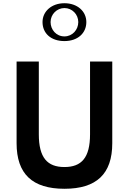

<svg xmlns="http://www.w3.org/2000/svg" viewBox="-20 -1182 803 1192"><path d="M244 -1045C244 -976.4 294.8 -927 380 -927C463.3 -927 516 -976.7 516 -1045C516 -1111.7 460.5 -1162 380 -1162C300.5 -1162 244 -1111.6 244 -1045ZM294 -1045C294 -1092.7 332.8 -1132 380 -1132C428.3 -1132 466 -1092.3 466 -1045C466 -997.7 430 -956 380 -956C328.8 -956 294 -998.1 294 -1045ZM677 -800H539V-348C539 -203.2 486.4 -145 380 -145C273.6 -145 221 -203.2 221 -348V-800H83V-293C83 -101.9 180.9 -10 380 -10C579.1 -10 677 -101.9 677 -293Z"/></svg>

Font: Hussar Ekologiczny
Style: Regular
Weight: 400
Foundry: Cannot Into Space Fonts
Version: Version 0.97